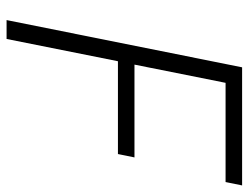

<svg xmlns="http://www.w3.org/2000/svg" viewBox="-104 -634 738 569"><g transform="rotate(90 264.5 -349.0)"><path d="M39 0 179 -698H529L519 -649H225L171 -379H446L436 -330H161L95 0Z"/></g></svg>

Font: IBM Plex Sans Cond Light
Style: Italic
Weight: 300
Width: 3
Italic angle: -11°
Designer: Mike Abbink, Paul van der Laan, Pieter van Rosmalen
Foundry: Bold Monday
Version: Version 1.3